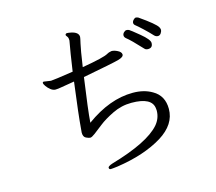

<svg xmlns="http://www.w3.org/2000/svg" viewBox="-112 -908 1225 1090"><g transform="rotate(-15 500.0 -363.0)"><path d="M170 -536 211 -530Q225 -530 343 -548Q359 -659 371 -723V-727Q371 -741 364.5 -748.5Q358 -756 358 -760Q361 -768 368.5 -768Q376 -768 391 -765Q435 -756 435 -728Q435 -722 427.5 -691Q420 -660 405 -558Q535 -580 559 -595Q568 -601 586 -604Q602 -604 621.5 -594Q641 -584 642 -570V-569Q642 -554 609.5 -545Q577 -536 397 -502Q370 -314 365 -242Q505 -344 641 -344Q707 -344 754 -316Q816 -281 816 -203Q816 -112 718 -51Q612 14 450 38Q419 42 410 42Q401 42 400 36L399 32Q399 23 426 14Q646 -50 716 -130Q747 -166 747 -212L746 -223Q740 -291 619 -291Q560 -291 507 -265Q454 -239 422.5 -214Q391 -189 371.5 -174.5Q352 -160 343.5 -160Q335 -160 319 -167.5Q303 -175 303 -200L305 -223Q311 -301 336 -492Q285 -484 261 -479.5Q237 -475 223 -475Q209 -475 195 -486Q181 -497 172 -510Q163 -523 163 -529.5Q163 -536 170 -536ZM843 -627Q821 -651 793 -677Q765 -703 755.5 -710Q746 -717 746 -726Q746 -735 754 -743.5Q762 -752 768.5 -752Q775 -752 783 -748Q871 -687 884 -664Q889 -655 889 -647.5Q889 -640 882 -629Q875 -618 863.5 -618Q852 -618 843 -627ZM818 -590Q818 -561 790 -561Q777 -561 770 -569Q709 -635 684 -654Q675 -662 675 -671.5Q675 -681 683 -689Q691 -697 699 -697Q707 -697 714 -693.5Q721 -690 769.5 -650Q818 -610 818 -590Z"/></g></svg>

Font: LXGW Bright TC
Style: Regular
Weight: 400
Designer: Christian Thalmann (Catharsis Fonts)
Foundry: LXGW / Christian Thalmann (Catharsis Fonts) / Fontworks Inc.
Version: Version 5.501